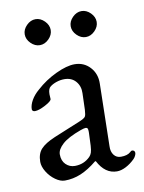

<svg xmlns="http://www.w3.org/2000/svg" viewBox="-74 -661 547 728"><g transform="rotate(-10 199.5 -297.0)"><path d="M37 0ZM37 -72Q37 -103 53.5 -121Q70 -139 108 -155L210 -197Q229 -205 233 -211Q237 -217 238 -237L240 -301Q241 -328 225 -346.5Q209 -365 181 -365Q166 -365 151 -360Q136 -355 126 -347Q116 -340 116 -318L117 -300Q117 -292 91.5 -278.5Q66 -265 51 -265Q46 -265 43 -267.5Q40 -270 40 -274Q40 -290 50.5 -308.5Q61 -327 80 -343Q114 -374 156.5 -394Q199 -414 229 -414Q265 -414 288.5 -388.5Q312 -363 311 -325L306 -85Q305 -64 315 -51Q325 -38 342 -38Q367 -38 379 -49Q384 -54 387 -54Q392 -54 395 -51Q398 -48 398 -43Q398 -39 395 -32.5Q392 -26 387 -21Q371 -5 352.5 4.5Q334 14 318 14Q272 14 245 -38H242Q209 -11 179 1.5Q149 14 117 14Q100 14 81 0.5Q62 -13 49.5 -33.5Q37 -54 37 -72ZM223 -58Q229 -64 232 -73Q235 -82 236 -99L238 -148V-154Q238 -162 236 -165.5Q234 -169 229 -169Q223 -169 209 -164Q159 -146 137 -126Q115 -106 115 -87Q115 -62 129.5 -48Q144 -34 164 -34Q199 -34 223 -58ZM63 -558Q63 -577 78.5 -592.5Q94 -608 113 -608Q132 -608 147.5 -592.5Q163 -577 163 -558Q163 -539 147.5 -523.5Q132 -508 113 -508Q94 -508 78.5 -523.5Q63 -539 63 -558ZM240 -558Q240 -577 255.5 -592.5Q271 -608 290 -608Q309 -608 324.5 -592.5Q340 -577 340 -558Q340 -539 324.5 -523.5Q309 -508 290 -508Q271 -508 255.5 -523.5Q240 -539 240 -558Z"/></g></svg>

Font: EB Garamond
Style: Regular
Weight: 400
Designer: Georg Duffner and Octavio Pardo
Foundry: Georg Duffner
Version: Version 1.000; ttfautohint (v1.6)